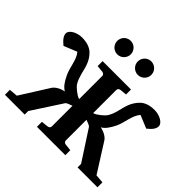

<svg xmlns="http://www.w3.org/2000/svg" viewBox="-212 -1153 1387 1387"><g transform="rotate(45 482.0 -459.0)"><path d="M957 -625Q957 -607.9 945.3 -589.8Q933.6 -571.8 904.8 -548.8L805.2 -589.8Q789.6 -571.3 781 -549.6Q772.5 -527.8 766.1 -504.9Q759.8 -481.9 753.7 -459Q747.6 -436 737.8 -415Q723.6 -384.8 705.8 -360.4Q688 -335.9 666 -323.2Q696.8 -316.9 719.5 -303.2Q742.2 -289.6 752 -272.9L889.2 -56.2L955.1 -50.8V0H752V-36.1L603 -265.1Q600.1 -269 593.5 -272.7Q586.9 -276.4 579.3 -279.3Q571.8 -282.2 564.7 -284.7Q557.6 -287.1 554.2 -289.1V-78.1Q554.2 -68.4 560.5 -62.7Q566.9 -57.1 576.2 -56.2L627 -50.8V0H336.9V-50.8L389.2 -56.2Q397.5 -57.1 404.3 -62.7Q411.1 -68.4 411.1 -78.1V-289.1Q407.2 -287.1 400.1 -284.7Q393.1 -282.2 385.3 -279.3Q377.4 -276.4 370.6 -272.7Q363.8 -269 360.8 -265.1L211.9 -36.1V0H9.8V-50.8L75.2 -56.2L211.9 -272.9Q222.7 -289.6 245.4 -303.2Q268.1 -316.9 298.8 -323.2Q276.4 -335.9 258.5 -360.4Q240.7 -384.8 227.1 -415Q216.8 -436 210.4 -459L198.2 -504.9Q192.4 -527.8 183.8 -549.6Q175.3 -571.3 160.2 -589.8L59.1 -548.8Q31.2 -571.8 19 -589.8Q6.8 -607.9 6.8 -625Q6.8 -637.2 15.9 -648.7Q24.9 -660.2 39.6 -668.5Q54.2 -676.8 72.8 -681.9Q91.3 -687 110.8 -687Q150.4 -687 178.2 -677Q206.1 -667 224.1 -649.9Q243.2 -630.9 254.6 -611.8Q266.1 -592.8 273.2 -573.2Q280.3 -553.7 284.9 -534.4Q289.6 -515.1 294.7 -495.6Q299.8 -476.1 307.1 -456.8Q314.5 -437.5 327.1 -418Q329.6 -414.1 338.4 -405.5Q347.2 -397 359.1 -387.2Q371.1 -377.4 384.8 -368.9Q398.4 -360.4 411.1 -356.9V-592.8Q411.1 -602.5 404.3 -608.4Q397.5 -614.3 389.2 -615.2L336.9 -620.1V-670.9H627V-620.1L576.2 -615.2Q566.9 -614.3 560.5 -608.4Q554.2 -602.5 554.2 -592.8V-356.9Q566.4 -360.4 579.8 -368.9Q593.3 -377.4 605.2 -387.2Q617.2 -397 625.7 -405.5Q634.3 -414.1 637.2 -418Q649.9 -437 657.2 -456.5Q664.6 -476.1 669.7 -495.6Q674.8 -515.1 679.4 -534.4Q684.1 -553.7 691.4 -573.2Q698.7 -592.8 710.4 -611.8Q722.2 -630.9 741.2 -649.9Q758.3 -667 785.9 -677Q813.5 -687 853 -687Q872.6 -687 891.1 -681.9Q909.7 -676.8 924.3 -668.5Q939 -660.2 948 -648.7Q957 -637.2 957 -625ZM446.3 -849.1Q446.3 -835 440.9 -822.5Q435.5 -810.1 426 -800.5Q416.5 -791 403.8 -785.6Q391.1 -780.3 377 -780.3Q362.8 -780.3 350.1 -785.6Q337.4 -791 328.1 -800.5Q318.8 -810.1 313.5 -822.5Q308.1 -835 308.1 -849.1Q308.1 -863.3 313.5 -876Q318.8 -888.7 328.1 -898.2Q337.4 -907.7 350.1 -913.1Q362.8 -918.5 377 -918.5Q391.1 -918.5 403.8 -913.1Q416.5 -907.7 426 -898.2Q435.5 -888.7 440.9 -876Q446.3 -863.3 446.3 -849.1ZM656.2 -849.1Q656.2 -835 650.9 -822.5Q645.5 -810.1 636 -800.5Q626.5 -791 613.8 -785.6Q601.1 -780.3 586.9 -780.3Q572.8 -780.3 560.3 -785.6Q547.9 -791 538.3 -800.5Q528.8 -810.1 523.4 -822.5Q518.1 -835 518.1 -849.1Q518.1 -863.3 523.4 -876Q528.8 -888.7 538.3 -898.2Q547.9 -907.7 560.3 -913.1Q572.8 -918.5 586.9 -918.5Q601.1 -918.5 613.8 -913.1Q626.5 -907.7 636 -898.2Q645.5 -888.7 650.9 -876Q656.2 -863.3 656.2 -849.1Z"/></g></svg>

Font: Charis SIL CyrE
Style: Bold
Weight: 700
Foundry: SIL International
Version: Version 5.000